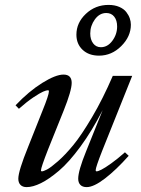

<svg xmlns="http://www.w3.org/2000/svg" viewBox="-20 -747 572 778"><path d="M381.3 -521.5Q339.8 -521.5 314.7 -545.2Q289.6 -568.8 289.6 -606.4Q289.6 -654.8 327.9 -690.9Q366.2 -727.1 419.9 -727.1Q444.8 -727.1 463.4 -719Q481.9 -710.9 491.7 -698.2Q501.5 -685.5 505.9 -672.6Q510.3 -659.7 510.3 -647Q510.3 -599.1 471.4 -560.3Q432.6 -521.5 381.3 -521.5ZM388.7 -555.7Q416 -555.7 435.3 -581.8Q454.6 -607.9 454.6 -639.6Q454.6 -664.6 442.9 -679.4Q431.2 -694.3 410.6 -694.3Q383.3 -694.3 364.5 -668.5Q345.7 -642.6 345.7 -611.3Q345.7 -586.9 357.4 -571.3Q369.1 -555.7 388.7 -555.7ZM87.9 11.2Q71.8 11.2 63 2.2Q54.2 -6.8 54.2 -22.9Q54.2 -53.7 93.8 -151.4L152.8 -299.8Q178.2 -362.3 178.2 -377Q178.2 -381.3 174.3 -381.3Q168 -381.3 154.8 -375.7Q141.6 -370.1 114.7 -352.1Q87.9 -334 56.6 -306.2L43 -320.3Q97.2 -377.4 151.4 -411.1Q205.6 -444.8 237.3 -444.8Q270.5 -444.8 270.5 -411.1Q270.5 -379.9 237.8 -298.3L174.8 -141.6Q146 -67.9 146 -56.6Q146 -52.7 149.9 -52.7Q155.8 -52.7 170.7 -60.3Q185.5 -67.9 215.1 -93.8Q244.6 -119.6 277.1 -159.2Q309.6 -198.7 353 -272.2Q396.5 -345.7 437 -439.5H515.6L394 -135.7Q367.7 -68.8 367.7 -57.6Q367.7 -52.7 371.6 -52.7Q377.4 -52.7 391.1 -59.6Q404.8 -66.4 430.4 -84.7Q456.1 -103 486.3 -129.9L501.5 -115.7Q450.7 -58.6 405.3 -23.7Q359.9 11.2 331.1 11.2Q314.5 11.2 305.7 2.2Q296.9 -6.8 296.9 -22.9Q296.9 -55.2 329.1 -134.3L396 -300.8Q352.5 -216.3 305.9 -152.8Q259.3 -89.4 219 -55.2Q178.7 -21 146 -4.9Q113.3 11.2 87.9 11.2Z"/></svg>

Font: Elstob Medium
Style: Italic
Weight: 500
Italic angle: -20°
Designer: Peter S. Baker
Version: Version 1.015